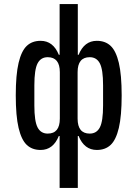

<svg xmlns="http://www.w3.org/2000/svg" viewBox="-20 -730 680 950"><path d="M276 -143V-373Q276 -447 216 -447Q182 -447 166 -416.5Q150 -386 150 -308V-208Q150 -130 166 -99.5Q182 -69 216 -69Q276 -69 276 -143ZM181 -528Q243 -528 271 -459H275V-710H365V-459H369Q397 -528 459 -528Q501 -528 527.5 -503Q554 -478 568 -419Q582 -360 582 -258Q582 -156 568 -97Q554 -38 527.5 -13Q501 12 459 12Q397 12 369 -57H365V200H275V-57H271Q243 12 181 12Q139 12 112.5 -13Q86 -38 72 -97Q58 -156 58 -258Q58 -360 72 -419Q86 -478 112.5 -503Q139 -528 181 -528ZM424 -69Q458 -69 474 -99.5Q490 -130 490 -208V-308Q490 -386 474 -416.5Q458 -447 424 -447Q364 -447 364 -373V-143Q364 -69 424 -69Z"/></svg>

Font: Writer Medium
Style: Regular
Weight: 500
Monospace: yes
Designer: Mike Abbink, Paul van der Laan, Pieter van Rosmalen
Foundry: Bold Monday
Version: Version 2.001 2020